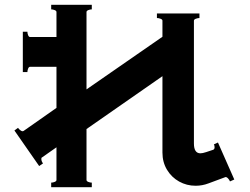

<svg xmlns="http://www.w3.org/2000/svg" viewBox="-20 -777 1040 799"><path d="M887 -184 955 -30 937 -22Q935 -28 929 -34.5Q923 -41 918 -40L848 -14Q822 -4 794 -4Q757 -4 725.5 -21.5Q694 -39 675 -70.5Q656 -102 656 -142V-460L340 -240V-28Q340 -23 347.5 -20Q355 -17 362 -17V2H193V-17Q200 -17 207.5 -20Q215 -23 215 -28V-164L155 -122Q152 -121 152 -116Q152 -106 159 -97L143 -86L40 -234L55 -245Q59 -239 66 -234Q73 -229 78 -232L215 -328V-499H105Q100 -499 97 -491.5Q94 -484 94 -477H75V-645H94Q94 -638 97 -630.5Q100 -623 105 -623H215V-727Q215 -732 207.5 -735Q200 -738 193 -738V-757H362V-738Q355 -738 347.5 -735Q340 -732 340 -727V-405L656 -624V-691Q656 -696 648 -699Q640 -702 633 -702V-721H810V-702Q803 -702 795 -699Q787 -696 787 -691V-180Q787 -139 814 -139Q823 -139 838 -144L868 -154Q873 -157 873 -164Q873 -172 870 -176Z"/></svg>

Font: Aoboshi One
Style: Regular
Weight: 400
Designer: IKIMOJI
Foundry: Natsumi Matsuba
Version: Version 1.000; ttfautohint (v1.8.3)